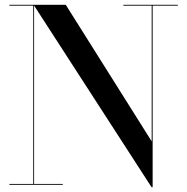

<svg xmlns="http://www.w3.org/2000/svg" viewBox="-20 -770 780 800"><path d="M122 -750V-3.5H241.5V0H19V-3.5H118.5V-746.5H19V-750ZM721 -750V-746.5H616V10H611.5L120 -750H254L612 -181V-746.5H494V-750Z"/></svg>

Font: Bodoni Moda 48pt Medium
Style: Regular
Weight: 500
Designer: Owen Earl
Foundry: indestructible type
Version: Version 2.005